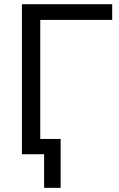

<svg xmlns="http://www.w3.org/2000/svg" viewBox="-20 -739 572 920"><path d="M85 0V-718.8H517.6V-643.6H172.9V-73.2H270.5V161.1H191.4V0Z"/></svg>

Font: Min Sans
Style: Regular
Weight: 400
Designer: Jinseong-Kim, NotoSansCJK, Nunito
Foundry: Jinseong-Kim
Version: Version 1.400;Glyphs 3.1.2 (3151)